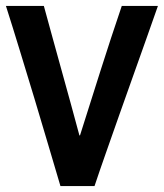

<svg xmlns="http://www.w3.org/2000/svg" viewBox="-21 -628 553 648"><path d="M183 0Q164 -63 142 -138.5Q120 -214 95.5 -294.5Q71 -375 46.5 -455.5Q22 -536 -1 -608H127Q140 -560 155.5 -504Q171 -448 187 -390Q203 -332 218.5 -276Q234 -220 247 -171H249Q285 -285 319 -392Q353 -499 390 -608H512Q494 -557 472.5 -496Q451 -435 427.5 -369.5Q404 -304 381 -238.5Q358 -173 336.5 -112Q315 -51 298 0Z"/></svg>

Font: Noto Sans Syriac Eastern SemiBold
Style: Regular
Weight: 600
Designer: Patrick Giasson and the Monotype Design Team
Foundry: Monotype Imaging Inc.
Version: Version 3.001